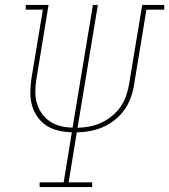

<svg xmlns="http://www.w3.org/2000/svg" viewBox="-20 -755 683 775"><path d="M352 0H140V-19H237L270 -221Q242 -222 215.5 -228Q189 -234 167.5 -248Q146 -262 131 -283.5Q116 -305 109 -330.5Q102 -356 102.5 -383.5Q103 -411 107 -439L153 -716H84V-735H176L127 -436Q123 -411 122.5 -386Q122 -361 129 -338Q136 -315 149.5 -296Q163 -277 182 -264.5Q201 -252 224.5 -246Q248 -240 273 -240L355 -735H375L293 -239Q317 -240 341.5 -244.5Q366 -249 388.5 -259.5Q411 -270 431.5 -286.5Q452 -303 466.5 -324Q481 -345 489 -368Q497 -391 501 -415L554 -735H643V-716H571L521 -412Q517 -386 507.5 -360Q498 -334 482 -311.5Q466 -289 443.5 -271Q421 -253 395.5 -242Q370 -231 343 -226Q316 -221 290 -221L257 -19H352Z"/></svg>

Font: Iosevka HT Thin Extended
Style: Italic
Weight: 100
Width: 7
Italic angle: -9°
Monospace: yes
Designer: Belleve Invis
Foundry: Belleve Invis
Version: Version 32.3.0; ttfautohint (v1.8.4)